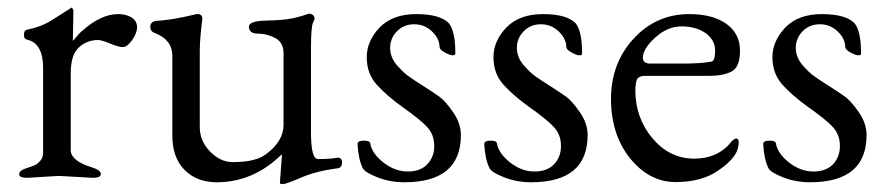

<svg xmlns="http://www.w3.org/2000/svg" viewBox="-20 -450 2257 489"><path d="M280.8 -414.1Q301.8 -414.1 315.4 -405.3Q329.1 -396.5 329.1 -380.9Q329.1 -365.2 316.4 -347.7Q303.7 -330.1 293 -330.1Q282.2 -330.1 260.7 -338.9Q240.2 -347.7 230 -348.1Q201.2 -348.1 180.7 -329.1Q160.2 -310.1 160.2 -264.2V-66.9Q161.1 -40 213.9 -23.9Q236.8 -16.6 236.8 -6.8Q236.8 2.9 216.8 2.9L129.9 -2L48.8 2.9Q28.8 2.9 28.8 -6.3Q28.8 -15.6 46.9 -21.5Q64.9 -27.3 70.8 -30.3Q76.2 -33.2 83 -41Q89.8 -48.8 89.8 -62V-276.9Q89.8 -339.8 48.8 -349.1Q41 -350.6 41 -361.3Q41 -372.1 47.9 -374Q85.9 -381.8 112.3 -398.9Q138.7 -416 149.4 -422.4Q160.2 -428.7 160.2 -429.7Q160.2 -430.7 162.6 -430.2Q165 -430.2 167 -422.9L165.5 -346.2Q167 -346.7 175.8 -357.4Q184.6 -368.2 189 -371.1Q236.8 -414.1 280.8 -414.1Z M418.9 -105V-308.1Q418.9 -348.1 376 -365.2Q362.8 -369.1 362.8 -381.8Q362.8 -394.5 377.9 -397Q413.1 -397.9 481 -414.1Q488.3 -415 492.2 -411.1Q496.1 -407.2 495.1 -399.9Q489.3 -354 488.8 -323.2V-127.9Q488.3 -91.8 514.6 -64.5Q541 -37.1 572.8 -37.1Q630.9 -37.1 657.2 -57.1Q702.1 -90.3 702.1 -131.8V-314.9Q702.1 -341.8 681.2 -353Q660.2 -364.3 637.2 -364.3Q614.3 -364.3 613.8 -381.8Q613.8 -396.5 656.2 -397.5Q698.7 -398.4 719.2 -402.3Q739.7 -405.8 766.1 -415H768.1Q774.9 -415 779.3 -409.2Q783.7 -403.3 777.8 -393.6Q772 -383.8 772 -326.2V-113.8Q772 -44.9 790 -44.9Q820.8 -44.9 835.9 -47.9Q851.1 -50.8 851.1 -36.1Q851.1 -21.5 836.9 -21Q785.2 -14.2 746.6 2.4Q708 19 700.2 19Q692.4 19 692.9 15.1L697.8 -50.8V-57.1Q626 13.7 533.2 14.2Q482.4 14.6 450.7 -16.6Q418.9 -47.9 418.9 -105Z M990.7 -370.1Q973.6 -352.1 973.6 -328.1Q973.6 -304.2 990.7 -284.2Q1007.8 -264.6 1020.5 -255.9Q1032.7 -247.1 1058.1 -231Q1083.5 -214.8 1098.6 -204.1Q1113.8 -193.4 1133.8 -164.6Q1153.8 -136.2 1153.8 -106Q1153.8 14.2 1009.8 14.2Q973.1 14.2 940.9 1.5Q908.7 -11.2 903.8 -22Q892.6 -44.9 890.6 -83Q890.6 -91.8 906.2 -91.8Q921.9 -91.8 922.9 -85Q927.2 -59.1 956.5 -36.1Q985.8 -13.2 1018.6 -13.2Q1051.3 -13.2 1068.8 -32.2Q1086.4 -51.3 1085.9 -79.1Q1085.9 -106.9 1067.9 -126.5Q1049.8 -146 1007.3 -175.8Q964.8 -206.1 939.5 -234.4Q914.1 -262.7 914.1 -303.7Q913.6 -344.7 946.8 -379.9Q980 -414.1 1040 -414.1Q1100.1 -414.1 1123 -391.1Q1140.1 -370.1 1139.6 -313Q1139.6 -309.1 1132.8 -309.1Q1126 -309.1 1112.8 -316.4Q1099.6 -323.7 1099.6 -330.1Q1099.1 -352.1 1080.1 -370.1Q1061 -388.2 1034.7 -388.2Q1008.3 -388.2 990.7 -370.1Z M1313.5 -370.1Q1296.4 -352.1 1296.4 -328.1Q1296.4 -304.2 1313.5 -284.2Q1330.6 -264.6 1343.3 -255.9Q1355.5 -247.1 1380.9 -231Q1406.2 -214.8 1421.4 -204.1Q1436.5 -193.4 1456.5 -164.6Q1476.6 -136.2 1476.6 -106Q1476.6 14.2 1332.5 14.2Q1295.9 14.2 1263.7 1.5Q1231.4 -11.2 1226.6 -22Q1215.3 -44.9 1213.4 -83Q1213.4 -91.8 1229 -91.8Q1244.6 -91.8 1245.6 -85Q1250 -59.1 1279.3 -36.1Q1308.6 -13.2 1341.3 -13.2Q1374 -13.2 1391.6 -32.2Q1409.2 -51.3 1408.7 -79.1Q1408.7 -106.9 1390.6 -126.5Q1372.6 -146 1330.1 -175.8Q1287.6 -206.1 1262.2 -234.4Q1236.8 -262.7 1236.8 -303.7Q1236.3 -344.7 1269.5 -379.9Q1302.7 -414.1 1362.8 -414.1Q1422.9 -414.1 1445.8 -391.1Q1462.9 -370.1 1462.4 -313Q1462.4 -309.1 1455.6 -309.1Q1448.7 -309.1 1435.5 -316.4Q1422.4 -323.7 1422.4 -330.1Q1421.9 -352.1 1402.8 -370.1Q1383.8 -388.2 1357.4 -388.2Q1331.1 -388.2 1313.5 -370.1Z M1617.2 -303.2Q1617.2 -288.1 1636.2 -288.1H1718.3Q1765.1 -288.1 1791.5 -293Q1801.3 -293.9 1801.3 -321.3Q1801.3 -348.6 1776.4 -366.2Q1751.5 -382.8 1715.8 -382.8Q1680.2 -382.8 1648.9 -354.5Q1617.7 -326.2 1617.2 -303.2ZM1735.4 -414.1Q1795.4 -414.1 1830.1 -389.2Q1864.7 -364.3 1864.7 -321.3Q1864.7 -278.3 1842.8 -267.6Q1821.3 -256.8 1787.1 -256.8H1623.5Q1609.4 -256.8 1604 -250.5Q1598.6 -244.1 1598.1 -220.2Q1598.1 -150.4 1641.1 -98.6Q1684.1 -46.9 1746.6 -45.9Q1809.1 -45.9 1843.3 -89.8Q1850.1 -96.7 1854.5 -97.2Q1865.7 -97.7 1858.9 -71.3Q1852.1 -44.9 1809.1 -15.6Q1767.1 13.7 1700.7 13.7Q1634.3 13.7 1585.4 -45.9Q1536.6 -106 1536.1 -197.3Q1536.1 -289.1 1593.8 -351.6Q1651.4 -414.1 1735.4 -414.1Z M2023.9 -370.1Q2006.8 -352.1 2006.8 -328.1Q2006.8 -304.2 2023.9 -284.2Q2041 -264.6 2053.7 -255.9Q2065.9 -247.1 2091.3 -231Q2116.7 -214.8 2131.8 -204.1Q2147 -193.4 2167 -164.6Q2187 -136.2 2187 -106Q2187 14.2 2043 14.2Q2006.3 14.2 1974.1 1.5Q1941.9 -11.2 1937 -22Q1925.8 -44.9 1923.8 -83Q1923.8 -91.8 1939.5 -91.8Q1955.1 -91.8 1956.1 -85Q1960.4 -59.1 1989.7 -36.1Q2019 -13.2 2051.8 -13.2Q2084.5 -13.2 2102.1 -32.2Q2119.6 -51.3 2119.1 -79.1Q2119.1 -106.9 2101.1 -126.5Q2083 -146 2040.5 -175.8Q1998 -206.1 1972.7 -234.4Q1947.3 -262.7 1947.3 -303.7Q1946.8 -344.7 1980 -379.9Q2013.2 -414.1 2073.2 -414.1Q2133.3 -414.1 2156.2 -391.1Q2173.3 -370.1 2172.9 -313Q2172.9 -309.1 2166 -309.1Q2159.2 -309.1 2146 -316.4Q2132.8 -323.7 2132.8 -330.1Q2132.3 -352.1 2113.3 -370.1Q2094.2 -388.2 2067.9 -388.2Q2041.5 -388.2 2023.9 -370.1Z"/></svg>

Font: EBGaramond
Style: Regular
Weight: 400
Version: Version 000.012g